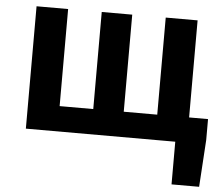

<svg xmlns="http://www.w3.org/2000/svg" viewBox="-53 -620 1023 875"><g transform="rotate(5 458.5 -182.5)"><path d="M762.8 195.2V0H725V-115.7H902.6V-20L889 195.2ZM79.3 0V-559.8H223.7V-115.7H377.5V-559.8H517V-115.7H670.2V-559.8H816V0Z"/></g></svg>

Font: Noto Sans TC Thin
Style: Regular
Weight: 100
Designer: Ryoko NISHIZUKA 西塚涼子 (kana, bopomofo & ideographs); Paul D. Hunt (Latin, Greek & Cyrillic); Sandoll Communications 산돌커뮤니
Foundry: Adobe
Version: Version 2.004-H2;hotconv 1.0.118;makeotfexe 2.5.65603